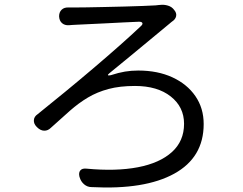

<svg xmlns="http://www.w3.org/2000/svg" viewBox="-20 -759 1040 822"><path d="M233 -689Q233 -707 244 -717.5Q255 -728 274 -727Q280 -727 286 -727Q292 -727 302 -727Q318 -727 351.5 -727.5Q385 -728 427.5 -729Q470 -730 513 -731Q556 -732 591.5 -733.5Q627 -735 646 -736Q659 -738 659.5 -737.5Q660 -737 666 -738Q682 -740 699 -735Q716 -730 726 -716Q737 -703 734 -689.5Q731 -676 717 -667Q714 -665 712.5 -663.5Q711 -662 706 -658Q669 -627 624.5 -590.5Q580 -554 535 -516.5Q490 -479 449 -446Q433 -433 454 -437Q488 -448 515 -452.5Q542 -457 572 -457Q655 -457 718 -428Q781 -399 816.5 -347.5Q852 -296 852 -228Q852 -85 726 -15.5Q600 54 372 42Q354 42 340 30Q326 18 321 0L320 -3Q316 -20 324 -29.5Q332 -39 350 -37Q477 -25 570.5 -43Q664 -61 716 -108Q768 -155 768 -229Q768 -301 711 -346Q654 -391 558 -391Q493 -391 444.5 -378Q396 -365 356.5 -341.5Q317 -318 279.5 -285Q242 -252 198 -212Q185 -199 169 -199.5Q153 -200 139 -214L137 -216Q124 -229 125 -244.5Q126 -260 141 -270Q197 -315 258.5 -365.5Q320 -416 380 -467Q440 -518 492.5 -564.5Q545 -611 583 -647Q592 -655 589.5 -660.5Q587 -666 575 -666Q547 -665 508.5 -663Q470 -661 430.5 -659Q391 -657 357.5 -655.5Q324 -654 305 -653Q292 -652 287 -652Q282 -652 275 -651Q257 -650 245.5 -660Q234 -670 233 -689Z"/></svg>

Font: Chiron GoRound TC
Style: Regular
Weight: 400
Designer: Ryoko NISHIZUKA 西塚涼子 (kana, bopomofo & ideographs); Paul D. Hunt (Latin, Greek & Cyrillic); Sandoll Communications 산돌커뮤니
Foundry: Adobe
Version: Version 1.000;hotconv 1.1.1;makeotfexe 2.6.0